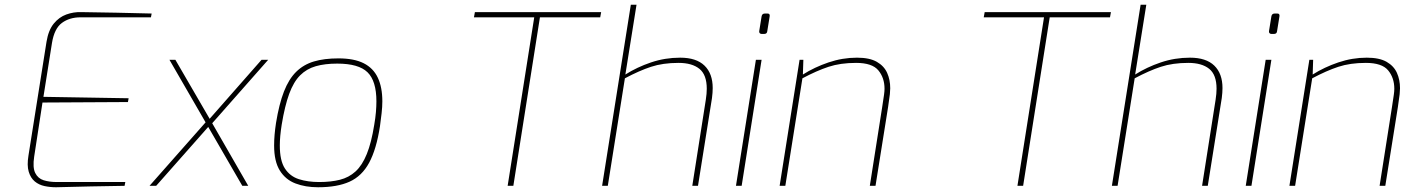

<svg xmlns="http://www.w3.org/2000/svg" viewBox="-20 -783 5937 809"><path d="M216 6Q191 6 167.5 1Q144 -4 126.5 -18.5Q109 -33 101 -59.5Q93 -86 100 -128L176 -607Q184 -656 206.5 -683.5Q229 -711 259.5 -722Q290 -733 322 -732Q396 -731 470.5 -729.5Q545 -728 619 -726L616 -710H319Q273 -710 241 -686.5Q209 -663 199 -602L163 -375L522 -369L519 -353L159 -351L124 -123Q117 -77 128.5 -54Q140 -31 164 -23.5Q188 -16 220 -16H508L505 0Q433 1 360.5 2.5Q288 4 216 6Z M1001 0 854 -254 694 -531H719L870 -271L1026 0ZM610 0 852 -274 859 -250 638 0ZM870 -259 863 -282 1082 -531H1110Z M1320 6Q1267 6 1225 -10Q1183 -26 1159 -64.5Q1135 -103 1135 -170Q1135 -192 1137 -215.5Q1139 -239 1143 -265Q1156 -345 1176.5 -397.5Q1197 -450 1228 -480.5Q1259 -511 1302.5 -524Q1346 -537 1406 -537Q1472 -537 1512.5 -516.5Q1553 -496 1572 -455.5Q1591 -415 1591 -356Q1591 -333 1588 -306.5Q1585 -280 1581 -251Q1566 -154 1535.5 -97.5Q1505 -41 1453 -17.5Q1401 6 1320 6ZM1325 -16Q1374 -16 1412 -25.5Q1450 -35 1478 -60.5Q1506 -86 1525.5 -134Q1545 -182 1557 -258Q1562 -287 1564 -311Q1566 -335 1566 -356Q1566 -442 1528.5 -478.5Q1491 -515 1401 -515Q1349 -515 1310.5 -504Q1272 -493 1244.5 -465.5Q1217 -438 1198.5 -387.5Q1180 -337 1167 -258Q1163 -233 1161 -211Q1159 -189 1159 -170Q1159 -106 1180.5 -73Q1202 -40 1239.5 -28Q1277 -16 1325 -16Z M2119 0 2231 -710H1977L1981 -732H2513L2509 -710H2255L2143 0Z M2517 0 2638 -763H2662L2615 -469Q2664 -500 2723 -520Q2782 -540 2846 -540Q2914 -540 2948.5 -506.5Q2983 -473 2983 -412Q2983 -393 2980 -370L2921 0H2897L2954 -363Q2956 -376 2957 -387.5Q2958 -399 2958 -409Q2958 -468 2927 -493Q2896 -518 2839 -518Q2773 -518 2723 -501.5Q2673 -485 2613 -453L2541 0Z M3189 -640Q3184 -640 3181 -643.5Q3178 -647 3179 -652L3189 -714Q3191 -726 3203 -726H3214Q3220 -726 3222 -722.5Q3224 -719 3223 -714L3213 -652Q3212 -640 3200 -640ZM3081 0 3165 -531H3189L3105 0Z M3265 0 3349 -531H3365L3363 -469Q3412 -500 3471 -520Q3530 -540 3591 -540Q3644 -540 3674.5 -522.5Q3705 -505 3718 -476Q3731 -447 3731 -411Q3731 -401 3729.5 -386Q3728 -371 3722 -332L3669 0H3645L3697 -331Q3703 -370 3705 -384.5Q3707 -399 3707 -409Q3707 -455 3681 -486.5Q3655 -518 3587 -518Q3521 -518 3471 -501.5Q3421 -485 3361 -453L3289 0Z M4267 0 4379 -710H4125L4129 -732H4661L4657 -710H4403L4291 0Z M4665 0 4786 -763H4810L4763 -469Q4812 -500 4871 -520Q4930 -540 4994 -540Q5062 -540 5096.5 -506.5Q5131 -473 5131 -412Q5131 -393 5128 -370L5069 0H5045L5102 -363Q5104 -376 5105 -387.5Q5106 -399 5106 -409Q5106 -468 5075 -493Q5044 -518 4987 -518Q4921 -518 4871 -501.5Q4821 -485 4761 -453L4689 0Z M5337 -640Q5332 -640 5329 -643.5Q5326 -647 5327 -652L5337 -714Q5339 -726 5351 -726H5362Q5368 -726 5370 -722.5Q5372 -719 5371 -714L5361 -652Q5360 -640 5348 -640ZM5229 0 5313 -531H5337L5253 0Z M5413 0 5497 -531H5513L5511 -469Q5560 -500 5619 -520Q5678 -540 5739 -540Q5792 -540 5822.5 -522.5Q5853 -505 5866 -476Q5879 -447 5879 -411Q5879 -401 5877.5 -386Q5876 -371 5870 -332L5817 0H5793L5845 -331Q5851 -370 5853 -384.5Q5855 -399 5855 -409Q5855 -455 5829 -486.5Q5803 -518 5735 -518Q5669 -518 5619 -501.5Q5569 -485 5509 -453L5437 0Z"/></svg>

Font: Exo Thin Thin
Style: Italic
Weight: 250
Italic angle: -9°
Version: Version 2.000